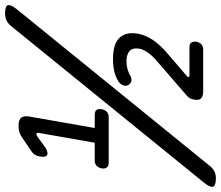

<svg xmlns="http://www.w3.org/2000/svg" viewBox="-151 -743 870 756"><g transform="rotate(-90 284.0 -365.0)"><path d="M-40 50Q-69 50 -73 39Q-77 28 -57 3L560 -757Q571 -770 583 -775Q595 -780 609 -780Q638 -780 641.5 -769Q645 -758 625 -733L8 27Q-3 40 -14.5 45Q-26 50 -40 50ZM301 0Q283 0 274.5 -8.5Q266 -17 270 -36Q271 -44 274.5 -51Q278 -58 285 -64L412 -174Q422 -182 432 -191.5Q442 -201 449.5 -210.5Q457 -220 462.5 -230Q468 -240 470 -249Q475 -278 461 -290Q447 -302 421 -302Q405 -302 390 -298Q375 -294 362 -286Q350 -280 340.5 -283.5Q331 -287 326 -297Q322 -307 327 -317.5Q332 -328 342 -334Q358 -344 379 -349.5Q400 -355 430 -355Q455 -355 475.5 -350Q496 -345 509.5 -333Q523 -321 528.5 -302Q534 -283 529 -255Q523 -225 503.5 -196.5Q484 -168 453 -142L360 -62Q358 -59 359 -56.5Q360 -54 366 -54H476Q489 -54 494 -47Q499 -40 498 -27Q495 -14 487.5 -7Q480 0 466 0ZM21 -372Q8 -372 2.5 -379.5Q-3 -387 -1 -400Q2 -413 9.5 -420Q17 -427 30 -427H100L138 -643Q140 -650 138.5 -653.5Q137 -657 134 -657Q132 -657 129.5 -655.5Q127 -654 123 -652L86 -625Q77 -618 69.5 -615.5Q62 -613 58 -613Q50 -613 46.5 -620.5Q43 -628 46 -644Q48 -655 53 -663Q58 -671 66 -676L122 -714Q134 -722 144.5 -724.5Q155 -727 168 -727Q190 -727 198.5 -716.5Q207 -706 203 -684L158 -427H210Q224 -427 229 -420Q234 -413 232 -400Q230 -387 222 -379.5Q214 -372 201 -372Z"/></g></svg>

Font: Maple Mono Normal NL
Style: Italic
Weight: 400
Italic angle: -10°
Monospace: yes
Designer: subframe7536
Version: Version 7.000